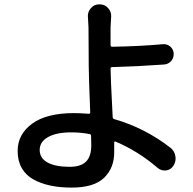

<svg xmlns="http://www.w3.org/2000/svg" viewBox="-20 -809 881 876"><path d="M396.5 -146.5Q396.5 -171.9 395.5 -188.5Q395.5 -196.3 388.7 -197.3Q347.7 -205.1 305.7 -205.1Q237.3 -205.1 199.2 -183.6Q161.1 -162.1 161.1 -125Q161.1 -86.9 197.3 -67.4Q233.4 -47.9 297.9 -47.9Q348.6 -47.9 372.6 -71.8Q396.5 -95.7 396.5 -146.5ZM757.8 -134.8Q776.4 -120.1 780.3 -95.7Q781.2 -90.8 781.2 -85.9Q781.2 -68.4 770.5 -51.8Q758.8 -34.2 737.3 -31.2Q734.4 -31.2 730.5 -31.2Q712.9 -31.2 699.2 -43Q609.4 -120.1 506.8 -163.1Q504.9 -164.1 502.9 -162.6Q501 -161.1 501 -159.2Q501 -140.6 501 -113.3Q501 -43 455.1 2Q409.2 46.9 306.6 46.9Q252.9 46.9 209.5 37.6Q166 28.3 131.8 9.3Q97.7 -9.8 79.1 -42.5Q60.5 -75.2 60.5 -120.1Q60.5 -196.3 126.5 -244.6Q192.4 -293 318.4 -293Q342.8 -293 383.8 -290Q391.6 -289.1 391.6 -295.9Q384.8 -468.8 384.8 -510.7Q384.8 -543 384.3 -603.5Q383.8 -664.1 383.8 -682.6L380.9 -736.3Q380.9 -755.9 394.5 -771.5Q409.2 -789.1 431.6 -789.1H435.5Q459 -789.1 473.6 -771.5Q487.3 -756.8 487.3 -736.3L484.4 -682.6Q484.4 -678.7 484.4 -658.2Q484.4 -637.7 484.4 -603.5Q484.4 -595.7 492.2 -595.7Q617.2 -597.7 723.6 -607.4Q725.6 -607.4 728.5 -607.4Q744.1 -607.4 756.8 -596.7Q772.5 -583 772.5 -562.5Q772.5 -543.9 760.7 -530.3Q747.1 -515.6 727.5 -514.6Q623 -506.8 492.2 -502.9Q484.4 -502.9 484.4 -496.1Q484.4 -460.9 494.1 -275.4Q494.1 -267.6 501 -265.6Q640.6 -225.6 757.8 -134.8Z"/></svg>

Font: Gen Jyuu Gothic P Medium
Style: Regular
Weight: 500
Designer: [Source Han Sans]
Ryoko NISHIZUKA  (kana & ideographs); Paul D. Hunt (Latin, Greek & Cyrillic); Wenlong ZHANG  (bopomofo
Version: Version 1.002.20150607